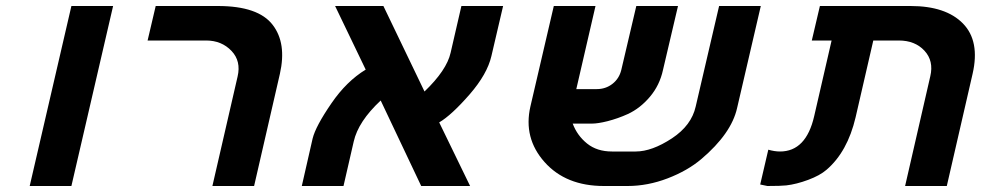

<svg xmlns="http://www.w3.org/2000/svg" viewBox="-20 -620 3270 640"><path d="M79 0 218 -600H357L218 0Z M772 -365Q784 -416 752 -450Q719 -485 667 -485H472L499 -600H706Q841 -600 889 -537Q936 -476 913 -374L827 0H688Z M1618 -433Q1604 -373 1546 -306Q1485 -236 1444 -212L1547 0H1384L1249 -285Q1174 -215 1159 -148L1125 0H986L1022 -158Q1032 -199 1085 -276Q1135 -349 1199 -388L1097 -600H1258L1395 -315Q1469 -386 1482 -444L1518 -600H1657Z M1889 -208Q1904 -168 1937 -141.5Q1970 -115 2020 -115H2099Q2153 -115 2220 -159Q2285 -202 2299 -265L2377 -600H2516L2437 -260Q2418 -175 2318 -90Q2272 -51 2205.5 -25.5Q2139 0 2072 0H1993Q1866 0 1795 -80Q1724 -160 1748 -265L1826 -600H1965L1901 -323H1969Q1999 -323 2021.5 -340.5Q2044 -358 2051 -387L2101 -600H2240L2190 -387Q2179 -336 2146.5 -297.5Q2114 -259 2073 -240Q2040 -225 2005 -216Q1973 -208 1953 -208Z M3015 -600Q3133 -600 3190 -541.5Q3247 -483 3222 -374L3136 0H2997L3081 -366Q3093 -417 3061.5 -451Q3030 -485 2976 -485H2891L2832 -229Q2805 -114 2735 -54Q2713 -35 2674 -20.5Q2635 -6 2601 -2Q2583 0 2538 0L2514 -5L2541 -121Q2562 -115 2580 -115Q2667 -115 2694 -233L2752 -485H2686L2713 -600Z"/></svg>

Font: Miedinger
Style: Bold-Italic
Weight: 700
Italic angle: -13°
Version: Version 001.000